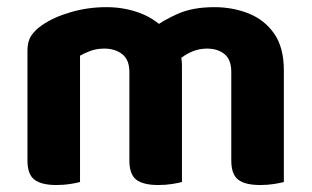

<svg xmlns="http://www.w3.org/2000/svg" viewBox="-20 -515 880 542"><path d="M493.6 -330.6V-217.2H345.2V-311.7Q345.2 -346.3 325.1 -362.1Q304.9 -377.8 274.6 -377.8Q252.8 -377.8 235.2 -371.3Q217.6 -364.7 205.9 -357.8V-217.2H57.5V-372.8Q57.5 -398.1 68.3 -414.4Q79.1 -430.6 99.3 -444.4Q131.6 -466.7 180 -480.7Q228.3 -494.8 280.2 -494.8Q328.2 -494.8 370.2 -480Q412.2 -465.3 443.4 -434.5Q450.9 -427.7 458.3 -421.2Q465.8 -414.7 469.8 -406.7Q479.8 -390.9 486.7 -371.1Q493.6 -351.4 493.6 -330.6ZM781.3 -316.5V-217.2H632.9V-311.7Q632.9 -346.3 614 -362.1Q595.1 -377.8 564.1 -377.8Q541.2 -377.8 520.5 -368.7Q499.8 -359.5 485.2 -346.2L406.8 -432.3Q439.7 -457.5 482.1 -476.1Q524.4 -494.8 585.3 -494.8Q637 -494.8 681.8 -477Q726.6 -459.2 754 -420.1Q781.3 -380.9 781.3 -316.5ZM57.5 -262.6H205.9V-1.2Q196.4 1.5 178.4 4.4Q160.4 7.3 139.3 7.3Q97 7.3 77.3 -7.7Q57.5 -22.6 57.5 -62.2ZM345.2 -262.6H493.6V-1.2Q484 1.5 465.9 4.4Q447.8 7.3 427 7.3Q384.4 7.3 364.8 -7.7Q345.2 -22.6 345.2 -62.2ZM632.9 -262.6H781.3V-1.2Q771.7 1.5 753.6 4.4Q735.5 7.3 714.6 7.3Q672.1 7.3 652.5 -7.7Q632.9 -22.6 632.9 -62.2Z"/></svg>

Font: Baloo Bhaijaan 2
Style: Regular
Weight: 400
Designer: Sanskriti Dholi, Noopur Datye and Ek Type
Foundry: Ek Type
Version: Version 1.701